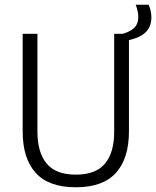

<svg xmlns="http://www.w3.org/2000/svg" viewBox="-20 -782 661 813"><path d="M301 11Q186.5 11 131.2 -50Q76 -111 76 -225.5V-639H138.5V-224Q138.5 -136.5 177.5 -89.5Q216.5 -42.5 301 -42.5Q386 -42.5 424.8 -89.5Q463.5 -136.5 463.5 -224V-639H526V-225.5Q526 -111 470.8 -50Q415.5 11 301 11ZM500.5 -607.5 483.5 -634.5Q524 -643.5 544.8 -660.8Q565.5 -678 565.5 -710Q565.5 -724 562.5 -736.8Q559.5 -749.5 554.5 -762H609.5Q614.5 -750 617.8 -736.8Q621 -723.5 621 -708Q621 -665.5 591.8 -641Q562.5 -616.5 500.5 -607.5Z"/></svg>

Font: Anek Latin Medium Light
Style: Regular
Weight: 300
Version: Version 1.003